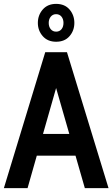

<svg xmlns="http://www.w3.org/2000/svg" viewBox="-22 -969 579 989"><path d="M415 0 367 -167H167.5L120 0H-2L211 -700H323L537 0ZM199.5 -279H335L267 -515.5ZM267 -754Q223.5 -754 198.2 -782.8Q173 -811.5 173 -851Q173 -891 198.2 -920Q223.5 -949 267 -949Q311.5 -949 336.2 -920Q361 -891 361 -851Q361 -811.5 336.2 -782.8Q311.5 -754 267 -754ZM267 -806Q284.5 -806 294.8 -818.5Q305 -831 305 -851Q305 -870.5 294.8 -883.2Q284.5 -896 267 -896Q250 -896 239.5 -883.2Q229 -870.5 229 -851Q229 -831 239.5 -818.5Q250 -806 267 -806Z"/></svg>

Font: Cabin Condensed
Style: Bold
Weight: 700
Width: 3
Designer: Pablo Impallari
Foundry: Pablo Impallari. http://www.impallari.com Igino Marini. http://www.ikern.com
Version: Version 3.001; ttfautohint (v1.8.3)